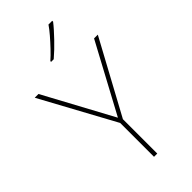

<svg xmlns="http://www.w3.org/2000/svg" viewBox="-291 -1019 1087 1087"><g transform="rotate(-45 252.5 -476.0)"><path d="M253 -301 475 -714H505L267 -275V0H241V-271L0 -714H30ZM378 -945Q365 -928 347.5 -908.5Q330 -889 310.5 -868.5Q291 -848 270.5 -828.5Q250 -809 230 -792H209V-798Q232 -818 258.5 -846Q285 -874 309.5 -902.5Q334 -931 348 -952H378Z"/></g></svg>

Font: Noto Sans Hebrew Thin Thin
Style: Regular
Weight: 250
Version: Version 3.001